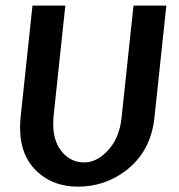

<svg xmlns="http://www.w3.org/2000/svg" viewBox="-20 -660 650 696"><path d="M262.7 16.6Q176.8 16.6 120.1 -33.2Q52.7 -90.8 52.7 -197.3Q52.7 -215.8 54.7 -235.4L97.7 -639.6H216.8L173.8 -235.4Q172.9 -222.7 172.9 -210Q172.9 -141.6 210.9 -102.5Q244.1 -70.3 285.2 -71.3Q329.1 -71.3 367.2 -110.4Q413.1 -156.2 420.9 -235.4L463.9 -639.6H583L540 -235.4Q527.3 -110.4 435.5 -41Q359.4 16.6 262.7 16.6Z"/></svg>

Font: Puritan
Style: BoldItalic
Weight: 700
Version: 2.1